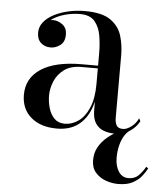

<svg xmlns="http://www.w3.org/2000/svg" viewBox="-50 -513 667 768"><g transform="rotate(5 283.5 -129.0)"><path d="M420.5 10Q397 10 376.8 2.5Q356.5 -5 344 -23.8Q331.5 -42.5 331.5 -76.5V-304.5Q331.5 -340.5 325.8 -375Q320 -409.5 301 -432Q282 -454.5 242 -454.5Q217 -454.5 191.5 -448.8Q166 -443 144.5 -431.8Q123 -420.5 109.8 -404Q96.5 -387.5 96.5 -366H82Q82 -391.5 98.8 -406.2Q115.5 -421 135.5 -421Q157 -421 174.8 -407.2Q192.5 -393.5 192.5 -368Q192.5 -338 174.2 -324.5Q156 -311 135.5 -311Q112.5 -311 96.8 -325Q81 -339 81 -366Q81 -389.5 96 -408.2Q111 -427 136.5 -440.2Q162 -453.5 194.2 -460.8Q226.5 -468 260.5 -468Q329.5 -468 363.5 -444Q397.5 -420 408.8 -382.5Q420 -345 420 -304.5V-53Q420 -36 426.2 -23.8Q432.5 -11.5 452.5 -11.5Q467.5 -11.5 485.5 -24.8Q503.5 -38 513.5 -59.5L519.5 -48.5Q506.5 -23.5 480.8 -6.8Q455 10 420.5 10ZM188.5 10Q123.5 10 84.8 -23.2Q46 -56.5 46 -113.5Q46 -180.5 103 -217.8Q160 -255 266.5 -255H378V-244H266.5Q222.5 -244 196.2 -224.2Q170 -204.5 158.2 -175.8Q146.5 -147 146.5 -119.5Q146.5 -94.5 153.5 -69.5Q160.5 -44.5 176.5 -28.2Q192.5 -12 218.5 -12Q247.5 -12 273.2 -30Q299 -48 315.2 -85.8Q331.5 -123.5 331.5 -182H339Q339 -125 322.5 -81.8Q306 -38.5 272.8 -14.2Q239.5 10 188.5 10ZM452.5 209.5Q427 209.5 402.2 200.5Q377.5 191.5 361 172.5Q344.5 153.5 344.5 123.5Q344.5 93.5 357.5 70.5Q370.5 47.5 391.2 30Q412 12.5 436.5 0.5Q461 -11.5 484 -19L488 -12Q472.5 -3.5 461.2 13.2Q450 30 443.8 53.5Q437.5 77 437.5 105.5Q437.5 138.5 451.8 160.5Q466 182.5 491.5 182.5Q516.5 182.5 531.8 167.2Q547 152 559 131L567 137Q560 151 546.8 168Q533.5 185 510.8 197.2Q488 209.5 452.5 209.5Z"/></g></svg>

Font: Bodoni Moda 18pt
Style: Regular
Weight: 400
Designer: Owen Earl
Foundry: indestructible type
Version: Version 2.005